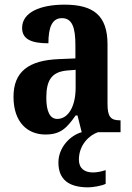

<svg xmlns="http://www.w3.org/2000/svg" viewBox="-20 -568 566 825"><path d="M175 10C241 10 267 -18 305 -72H313L331 0C281 14 231 66 231 130C231 204 276 237 359 237C378 237 416 231 434 222V163C413 170 395 173 379 173C344 173 319 156 319 118C319 55 363 13 401 0H498V-51H495C455 -51 442 -67 442 -122V-377C442 -503 380 -548 257 -548C155 -548 75 -516 75 -448C75 -401 112 -382 188 -382C188 -449 203 -490 246 -490C291 -490 304 -448 304 -374V-317L233 -314C103 -309 38 -260 38 -152C38 -42 99 10 175 10ZM226 -57C194 -57 179 -90 179 -148C179 -222 201 -259 268 -265L305 -268V-191C305 -112 274 -57 226 -57Z"/></svg>

Font: Noto Serif Ethiopic Condensed
Style: Bold
Weight: 700
Width: 3
Designer: Monotype Design Team
Foundry: Monotype Imaging Inc.
Version: Version 2.102